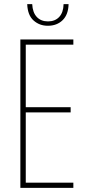

<svg xmlns="http://www.w3.org/2000/svg" viewBox="-20 -904 421 924"><path d="M333 0H78V-714H333V-689H104V-388H320V-363H104V-25H333ZM210 -780Q170 -780 141.5 -805.5Q113 -831 111 -884H135Q137 -844 157 -822.5Q177 -801 211 -801Q245 -801 265 -822.5Q285 -844 286 -884H310Q309 -834 281.5 -807Q254 -780 210 -780Z"/></svg>

Font: Noto Sans ExtraCondensed Thin
Style: Regular
Weight: 100
Width: 2
Designer: Monotype Design Team
Foundry: Monotype Imaging Inc.
Version: Version 2.013; ttfautohint (v1.8.4.7-5d5b)